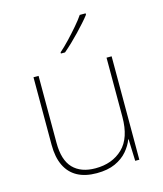

<svg xmlns="http://www.w3.org/2000/svg" viewBox="-115 -851 803 947"><g transform="rotate(-15 286.5 -378.0)"><path d="M481 -528V0H460L456 -111H454Q443 -81 419 -53Q395 -25 356.5 -7.5Q318 10 262 10Q203 10 163 -12Q123 -34 102.5 -77Q82 -120 82 -182V-528H108V-186Q108 -98 148 -56.5Q188 -15 262 -15Q348 -15 401.5 -66.5Q455 -118 455 -226V-528ZM412 -759Q399 -742 381.5 -722.5Q364 -703 344.5 -682.5Q325 -662 304.5 -642.5Q284 -623 264 -606H243V-612Q266 -632 292.5 -660Q319 -688 343.5 -716.5Q368 -745 382 -766H412Z"/></g></svg>

Font: Noto Sans Cham Thin
Style: Regular
Weight: 250
Version: Version 2.002